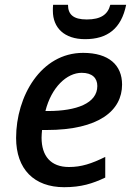

<svg xmlns="http://www.w3.org/2000/svg" viewBox="-20 -769 556 799"><path d="M334 -606C427 -606 485 -650 505 -749H439C429 -709 400 -688 341 -688C285 -688 263 -709 263 -749H201C200 -741 200 -733 200 -724C200 -653 248 -606 334 -606ZM247 10C318 10 365 -5 418 -30V-116C361 -88 319 -74 267 -74C191 -74 153 -120 153 -196C153 -205 154 -217 155 -228H174C392 -228 488 -309 488 -417C488 -498 433 -549 326 -549C150 -549 47 -368 47 -195C47 -65 122 10 247 10ZM180 -307H169C194 -406 258 -466 320 -466C364 -466 385 -444 385 -411C385 -339 298 -307 180 -307Z"/></svg>

Font: Noto Sans Medium
Style: Italic
Weight: 500
Italic angle: -12°
Designer: Monotype Design Team
Foundry: Monotype Imaging Inc.
Version: Version 2.013